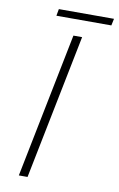

<svg xmlns="http://www.w3.org/2000/svg" viewBox="-91 -861 564 912"><g transform="rotate(10 191.5 -405.5)"><path d="M249 -699 109 0H67L207 -699ZM117 -811H383L376 -778H111Z"/></g></svg>

Font: Gontserrat ExtraLight
Style: Italic
Weight: 275
Italic angle: -11.3°
Designer: Julieta Ulanovsky
Foundry: Julieta Ulanovsky
Version: Version 6.001